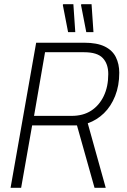

<svg xmlns="http://www.w3.org/2000/svg" viewBox="-20 -888 599 908"><path d="M30 0 151 -686H378Q439 -686 475.5 -668Q512 -650 528 -617.5Q544 -585 544 -544Q544 -483 524.5 -434Q505 -385 471.5 -352.5Q438 -320 395 -305L480 0H427L344 -295H132L80 0ZM141 -340H319Q373 -340 411 -364.5Q449 -389 470.5 -433.5Q492 -478 492 -538Q492 -586 466 -613.5Q440 -641 378 -641H193ZM302 -736 277 -865 279 -868H327L336 -736ZM388 -736 363 -865 365 -868H413L422 -736Z"/></svg>

Font: Archivo Condensed Thin
Style: Italic
Weight: 250
Width: 3
Italic angle: -10°
Designer: Hector Gatti
Foundry: Omnibus-Type
Version: Version 2.001